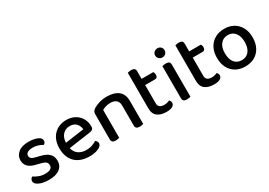

<svg xmlns="http://www.w3.org/2000/svg" viewBox="9 -1427 3082 2198"><g transform="rotate(-30 1550.0 -328.5)"><path d="M416 -129Q416 -62 366.5 -24Q317 14 223 14Q145 14 95 -10Q45 -34 45 -68Q45 -83 52.5 -95.5Q60 -108 73 -116Q101 -98 137.5 -83Q174 -68 220 -68Q314 -68 314 -128Q314 -154 298 -169.5Q282 -185 250 -193L180 -211Q113 -226 81 -259Q49 -292 49 -344Q49 -402 96.5 -442Q144 -482 235 -482Q282 -482 318.5 -472.5Q355 -463 375.5 -446Q396 -429 396 -408Q396 -393 389 -381Q382 -369 371 -363Q359 -370 339 -379Q319 -388 293.5 -394Q268 -400 241 -400Q199 -400 174.5 -385.5Q150 -371 150 -344Q150 -325 164 -310.5Q178 -296 211 -289L270 -274Q345 -257 380.5 -221.5Q416 -186 416 -129Z M571 -177 566 -252 850 -292Q847 -339 817 -370.5Q787 -402 732 -402Q676 -402 639 -362Q602 -322 601 -248L603 -210Q611 -139 654 -103.5Q697 -68 767 -68Q809 -68 844 -81Q879 -94 900 -109Q912 -102 919.5 -90Q927 -78 927 -64Q927 -42 905 -24Q883 -6 845.5 4Q808 14 761 14Q684 14 626 -14.5Q568 -43 536 -99.5Q504 -156 504 -238Q504 -297 521.5 -342.5Q539 -388 570 -419Q601 -450 643 -466Q685 -482 733 -482Q796 -482 844.5 -455.5Q893 -429 920 -382Q947 -335 947 -275Q947 -250 935 -238.5Q923 -227 901 -224Z M1475 -307V-208H1372V-303Q1372 -353 1344 -376Q1316 -399 1269 -399Q1234 -399 1206 -390Q1178 -381 1158 -370V-208H1055V-372Q1055 -395 1064.5 -409.5Q1074 -424 1095 -437Q1123 -454 1168 -468Q1213 -482 1269 -482Q1366 -482 1420.5 -438.5Q1475 -395 1475 -307ZM1055 -260H1158V-2Q1151 0 1138.5 3Q1126 6 1111 6Q1083 6 1069 -5Q1055 -16 1055 -41ZM1372 -260H1475V-2Q1468 0 1455 3Q1442 6 1428 6Q1399 6 1385.5 -5Q1372 -16 1372 -41Z M1615 -264H1717V-136Q1717 -100 1738 -85Q1759 -70 1797 -70Q1813 -70 1833 -75Q1853 -80 1866 -87Q1873 -80 1878.5 -69.5Q1884 -59 1884 -46Q1884 -20 1857.5 -3.5Q1831 13 1778 13Q1704 13 1659.5 -20Q1615 -53 1615 -130ZM1673 -376V-458H1872Q1876 -452 1879.5 -441Q1883 -430 1883 -418Q1883 -397 1873.5 -386.5Q1864 -376 1847 -376ZM1717 -236H1615V-597Q1621 -599 1634 -602Q1647 -605 1662 -605Q1690 -605 1703.5 -594Q1717 -583 1717 -558Z M1985 -611Q1985 -637 2003 -654Q2021 -671 2047 -671Q2075 -671 2092 -654Q2109 -637 2109 -611Q2109 -586 2092 -568.5Q2075 -551 2047 -551Q2021 -551 2003 -568.5Q1985 -586 1985 -611ZM1996 -264H2099V-2Q2092 0 2079.5 3Q2067 6 2052 6Q2024 6 2010 -5Q1996 -16 1996 -41ZM2099 -213H1996V-465Q2003 -467 2016 -469.5Q2029 -472 2044 -472Q2072 -472 2085.5 -461.5Q2099 -451 2099 -425Z M2244 -264H2346V-136Q2346 -100 2367 -85Q2388 -70 2426 -70Q2442 -70 2462 -75Q2482 -80 2495 -87Q2502 -80 2507.5 -69.5Q2513 -59 2513 -46Q2513 -20 2486.5 -3.5Q2460 13 2407 13Q2333 13 2288.5 -20Q2244 -53 2244 -130ZM2302 -376V-458H2501Q2505 -452 2508.5 -441Q2512 -430 2512 -418Q2512 -397 2502.5 -386.5Q2493 -376 2476 -376ZM2346 -236H2244V-597Q2250 -599 2263 -602Q2276 -605 2291 -605Q2319 -605 2332.5 -594Q2346 -583 2346 -558Z M3056 -234Q3056 -159 3027 -103Q2998 -47 2945 -16.5Q2892 14 2820 14Q2748 14 2695 -16.5Q2642 -47 2613 -102.5Q2584 -158 2584 -234Q2584 -310 2613.5 -365.5Q2643 -421 2696.5 -451.5Q2750 -482 2820 -482Q2891 -482 2944 -451.5Q2997 -421 3026.5 -365.5Q3056 -310 3056 -234ZM2820 -399Q2760 -399 2724.5 -355Q2689 -311 2689 -234Q2689 -156 2723.5 -112.5Q2758 -69 2820 -69Q2882 -69 2916.5 -113Q2951 -157 2951 -234Q2951 -311 2916 -355Q2881 -399 2820 -399Z"/></g></svg>

Font: Baloo Bhaijaan 2 Medium
Style: Regular
Weight: 500
Designer: Sanskriti Dholi, Noopur Datye and Ek Type
Foundry: Ek Type
Version: Version 1.701